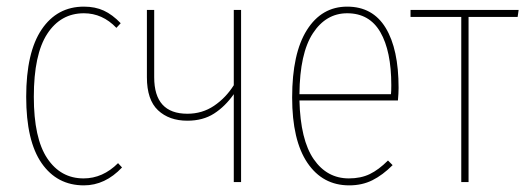

<svg xmlns="http://www.w3.org/2000/svg" viewBox="-20 -549 1592 579"><path d="M344 -479 331 -465Q289 -509 233 -509Q163 -509 122.5 -447Q82 -385 82 -257Q82 -132 122.5 -71.5Q163 -11 232 -11Q290 -11 336 -57L348 -44Q297 10 233 10Q152 10 105.5 -57Q59 -124 59 -257Q59 -391 105.5 -460Q152 -529 233 -529Q267 -529 293 -517Q319 -505 344 -479Z M707 -519V0H685V-265Q659 -228 625.5 -206.5Q592 -185 545 -185Q490 -185 456.5 -216.5Q423 -248 423 -316V-519H445V-316Q445 -206 545 -206Q590 -206 625.5 -230Q661 -254 685 -292V-519Z M1180 -246H883Q886 -127 926 -69Q966 -11 1032 -11Q1068 -11 1095 -24Q1122 -37 1150 -65L1164 -51Q1134 -21 1103 -5.5Q1072 10 1033 10Q953 10 907 -58Q861 -126 861 -255Q861 -388 905.5 -458.5Q950 -529 1027 -529Q1104 -529 1143 -465Q1182 -401 1182 -284Q1182 -268 1180 -246ZM1160 -292Q1160 -395 1127 -452Q1094 -509 1027 -509Q963 -509 923.5 -448.5Q884 -388 883 -265H1159Q1160 -273 1160 -292Z M1544 -519 1541 -498H1393V0H1371V-498H1218V-519Z"/></svg>

Font: Fira Sans Extra Condensed Thin
Style: Regular
Weight: 250
Width: 1
Designer: Carrois Corporate & Edenspiekermann AG
Foundry: Carrois Corporate GbR & Edenspiekermann AG
Version: Version 4.203